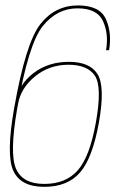

<svg xmlns="http://www.w3.org/2000/svg" viewBox="-20 -700 459 725"><path d="M147 5.5Q235.5 5.5 282.5 -49Q329.5 -103.5 353.5 -237.5Q377.5 -373 348.5 -419.8Q319.5 -466.5 240 -466.5Q162 -466.5 106.2 -423.8Q50.5 -381 38.5 -315L48 -307Q58.5 -367.5 112.2 -411.5Q166 -455.5 238.5 -455.5Q311.5 -455.5 338.8 -413.2Q366 -371 342 -237.5Q319 -108.5 273.8 -57Q228.5 -5.5 147 -5.5Q65 -5.5 40.2 -63.5Q15.5 -121.5 45 -290.5Q87.5 -534.5 141.5 -601.5Q195.5 -668.5 272.5 -668.5Q346.5 -668.5 368.8 -620.5Q391 -572.5 380.5 -510.5H392Q403 -576.5 379.8 -628Q356.5 -679.5 274.5 -679.5Q188 -679.5 132.5 -609Q77 -538.5 33.5 -292Q2.5 -117 30 -55.8Q57.5 5.5 147 5.5Z"/></svg>

Font: Anybody Thin
Style: Italic
Weight: 100
Italic angle: -10°
Designer: Tyler Finck
Foundry: Etcetera Type Company
Version: Version 1.114;gftools[0.9.25]